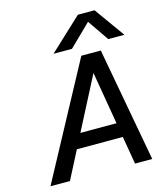

<svg xmlns="http://www.w3.org/2000/svg" viewBox="-127 -965 890 1057"><g transform="rotate(-15 318.5 -436.5)"><path d="M418 -873H513L637 -700H545L462 -821L338 -700H233ZM608 0H510L483 -159H221L139 0H28L378 -650H489ZM418 -541 263 -241H469Z"/></g></svg>

Font: Overused Grotesk Medium
Style: Italic
Weight: 500
Italic angle: -10°
Version: Version 0.003